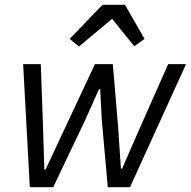

<svg xmlns="http://www.w3.org/2000/svg" viewBox="-20 -785 800 805"><path d="M410 -765H504L586 -622L543 -591L450 -706L311 -590L272 -622ZM105 0 77 -516H151L160 -265L166 -74H171L250 -243L378 -516H453L475 -256L487 -78H492L568 -252L685 -516H760L525 0H432L407 -279L400 -411H395L336 -279L203 0Z"/></svg>

Font: Aneliza
Style: Italic
Weight: 400
Italic angle: -11.31°
Designer: Mike Abbink, Paul van der Laan, Pieter van Rosmalen
Foundry: Bold Monday
Version: Version 3.0